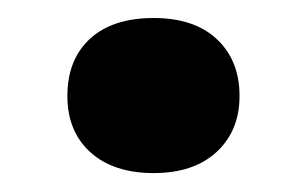

<svg xmlns="http://www.w3.org/2000/svg" viewBox="-20 -180 332 208"><path d="M146.5 7.5Q103 7.5 78 -15Q53 -37.5 53 -76Q53 -115.5 77.5 -138Q102 -160.5 146.5 -160.5Q190.5 -160.5 215 -137.5Q239.5 -114.5 239.5 -76Q239.5 -38.5 214.8 -15.5Q190 7.5 146.5 7.5Z"/></svg>

Font: Encode Sans SC Expanded SemiBold
Style: Regular
Weight: 600
Width: 7
Designer: Multiple Designers
Foundry: Impallari Type
Version: Version 3.002